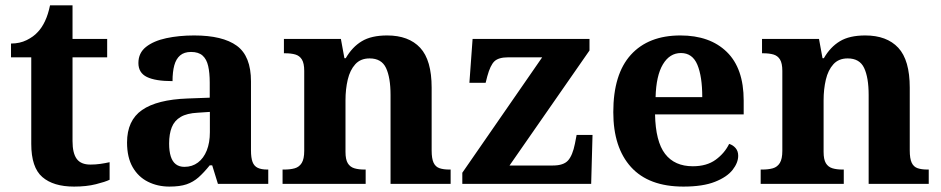

<svg xmlns="http://www.w3.org/2000/svg" viewBox="-20 -680 3480 710"><path d="M253.9 10Q177.3 10 136.5 -25.4Q95.6 -60.7 95.6 -147.9V-468H20.7V-519Q53.2 -519 78.7 -531.7Q104.2 -544.4 119 -560.9Q134.3 -576.5 146.2 -601.4Q158 -626.2 165 -660.2H248.2V-536H376.3V-468H248.2V-158.2Q248.2 -113.6 263.7 -92.5Q279.1 -71.4 314.3 -71.4Q333.5 -71.4 351.4 -74Q369.3 -76.6 385.3 -80.2V-15.3Q369.4 -7.5 334.7 1.2Q300 10 253.9 10Z M606.5 10Q563.1 10 527.3 -7.8Q491.5 -25.6 470.6 -61.8Q449.8 -98 449.8 -153.1Q449.8 -234.6 505.3 -273.2Q560.9 -311.7 674 -315.8L755.6 -318.8V-374.2Q755.6 -410.7 749.8 -435.9Q744.1 -461.1 729.1 -474.5Q714 -487.9 686.5 -487.9Q661.1 -487.9 646 -475Q631 -462.2 624.5 -438.3Q618 -414.4 618 -380Q554.5 -380 523.1 -395.4Q491.8 -410.8 491.8 -446.9Q491.8 -484.1 519.8 -506.4Q547.9 -528.7 594.8 -538.8Q641.8 -548.9 697.9 -548.9Q803.2 -548.9 855.7 -510.8Q908.1 -472.6 908.1 -379.1V-123.9Q908.1 -96.4 913.9 -81.1Q919.6 -65.8 933 -59.4Q946.4 -53 968.4 -53H972V0H785.9L764.7 -68.6H755.6Q734 -41.8 714.3 -24.3Q694.6 -6.9 669.8 1.6Q645 10 606.5 10ZM661.9 -63Q690.8 -63 711.9 -78.9Q733 -94.7 744.6 -123.6Q756.1 -152.5 756.1 -191V-266.2L711.2 -263.2Q671.1 -261.2 648.2 -247.6Q625.2 -234.1 615.3 -209.6Q605.4 -185.1 605.4 -149.1Q605.4 -121 611.5 -101.6Q617.6 -82.3 630.2 -72.7Q642.9 -63 661.9 -63Z M1024.9 0V-53H1030.6Q1053.6 -53 1070 -57.7Q1086.5 -62.4 1095.8 -77.4Q1105 -92.3 1105 -122.1V-417.9Q1105 -446.1 1096.3 -460.1Q1087.7 -474 1072 -478.5Q1056.3 -483 1034.3 -483H1029.9V-536H1240.6L1253.6 -464.9H1258.6Q1282.6 -506.4 1318 -527.6Q1353.3 -548.9 1411.7 -548.9Q1491.3 -548.9 1533.8 -503.3Q1576.2 -457.6 1576.2 -355.8V-123.9Q1576.2 -93.4 1583.4 -78.2Q1590.6 -63 1605.3 -58Q1619.9 -53 1641.9 -53H1646.4V0H1424.2V-328.8Q1424.2 -393.2 1407.5 -428.6Q1390.9 -464 1346.7 -464Q1313.3 -464 1293.8 -442.4Q1274.2 -420.8 1265.9 -385.5Q1257.6 -350.2 1257.6 -309V-118.3Q1257.6 -90.4 1266 -76.5Q1274.4 -62.6 1290.1 -57.8Q1305.7 -53 1327.7 -53H1332.2V0Z M1689.6 0V-41.2L1984.9 -468H1859Q1823.7 -468 1808.3 -453.3Q1793 -438.6 1782 -398L1775.8 -373.7H1715.8L1727.6 -536H2159.9V-493.3L1864.2 -68H2024.8Q2063.8 -68 2080.6 -86.6Q2097.4 -105.3 2106.1 -148.9L2112.3 -181.1H2171.1L2166.1 0Z M2507.1 10Q2379 10 2313.4 -62.3Q2247.9 -134.6 2247.9 -265.2Q2247.9 -405.7 2312.8 -477.3Q2377.8 -548.9 2496 -548.9Q2605.2 -548.9 2667.6 -488Q2730.1 -427.2 2730.1 -308.2V-256.9H2402.3Q2404.3 -156.6 2439.5 -110.9Q2474.7 -65.2 2542 -65.2Q2593.4 -65.2 2626.5 -89.3Q2659.5 -113.4 2676.3 -147.9Q2690.3 -143.8 2700.1 -132.5Q2709.8 -121.1 2709.8 -104.1Q2709.8 -78.3 2689.1 -51.8Q2668.3 -25.3 2623.8 -7.7Q2579.3 10 2507.1 10ZM2576.9 -320.8Q2576.9 -397.3 2558.8 -440.6Q2540.6 -483.9 2498 -483.9Q2456.4 -483.9 2431.4 -442.1Q2406.4 -400.4 2404.3 -320.8Z M2792.9 0V-53H2798.6Q2821.6 -53 2838 -57.7Q2854.5 -62.4 2863.8 -77.4Q2873 -92.3 2873 -122.1V-417.9Q2873 -446.1 2864.3 -460.1Q2855.7 -474 2840 -478.5Q2824.3 -483 2802.3 -483H2797.9V-536H3008.6L3021.6 -464.9H3026.6Q3050.6 -506.4 3086 -527.6Q3121.3 -548.9 3179.7 -548.9Q3259.3 -548.9 3301.8 -503.3Q3344.2 -457.6 3344.2 -355.8V-123.9Q3344.2 -93.4 3351.4 -78.2Q3358.6 -63 3373.3 -58Q3387.9 -53 3409.9 -53H3414.4V0H3192.2V-328.8Q3192.2 -393.2 3175.5 -428.6Q3158.9 -464 3114.7 -464Q3081.3 -464 3061.8 -442.4Q3042.2 -420.8 3033.9 -385.5Q3025.6 -350.2 3025.6 -309V-118.3Q3025.6 -90.4 3034 -76.5Q3042.4 -62.6 3058.1 -57.8Q3073.7 -53 3095.7 -53H3100.2V0Z"/></svg>

Font: Noto Serif Malayalam
Style: Regular
Weight: 400
Designer: Indian type Foundry, Jelle Bosma, Monotype Design Team
Foundry: Monotype Imaging Inc.
Version: Version 2.103